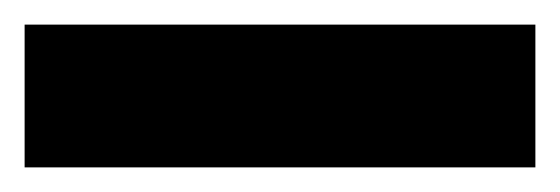

<svg xmlns="http://www.w3.org/2000/svg" viewBox="-25 39 455 156"><path d="M-5 175V59H410V175Z"/></svg>

Font: Freeman
Style: Regular
Weight: 400
Designer: Vernon Adams, Aoife Mooney, Rodrigo Fuenzalida
Foundry: Rodrigo Fuenzalida
Version: Version 1.000; ttfautohint (v1.8.4.7-5d5b)